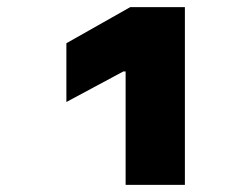

<svg xmlns="http://www.w3.org/2000/svg" viewBox="-20 -1020 707 540"><path d="M346.4 -1000H500V-500H333.3V-819H326.8L166.7 -733.1V-898.4Z"/></svg>

Font: TypoPRO Monoid
Style: Bold
Weight: 700
Width: 4
Monospace: yes
Designer: Andreas Larsen (@larsenwork)
Version: Version 0.61